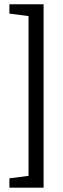

<svg xmlns="http://www.w3.org/2000/svg" viewBox="-20 -719 292 890"><path d="M23.6 151V107.6L112.3 96.2V-644.5L23.6 -655.9V-699.3H182.1V151Z"/></svg>

Font: Faustina Light
Style: Regular
Weight: 300
Designer: Alfonso Garcia
Foundry: http://www.omnibus-type.com
Version: Version 1.200